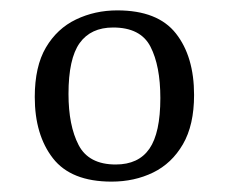

<svg xmlns="http://www.w3.org/2000/svg" viewBox="-20 -596 441 370"><path d="M198 -543Q155 -543 133.5 -513Q112 -483 112 -415Q112 -354 131.5 -316.5Q151 -279 203 -279Q247 -279 268 -309.5Q289 -340 289 -407Q289 -469 270 -506Q251 -543 198 -543ZM206 -576Q284 -576 319 -531.5Q354 -487 354 -413Q354 -355 332.5 -318Q311 -281 275 -263.5Q239 -246 195 -246Q117 -246 82 -291Q47 -336 47 -409Q47 -468 68.5 -504.5Q90 -541 126.5 -558.5Q163 -576 206 -576Z"/></svg>

Font: Yrsa Light
Style: Regular
Weight: 300
Designer: Anna Giedrys (Yrsa+Rasa design), David Brezina (Yrsa art-direction, Rasa art-direction, design)
Foundry: Rosetta Type Foundry
Version: Version 2.004